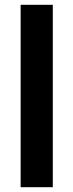

<svg xmlns="http://www.w3.org/2000/svg" viewBox="-20 -780 306 800"><path d="M200 0H66V-760H200Z"/></svg>

Font: Noto Sans Malayalam Condensed
Style: Bold
Weight: 700
Width: 3
Designer: Jelle Bosma - Monotype Design Team
Foundry: Monotype Imaging Inc.
Version: Version 2.104; ttfautohint (v1.8.4.7-5d5b)